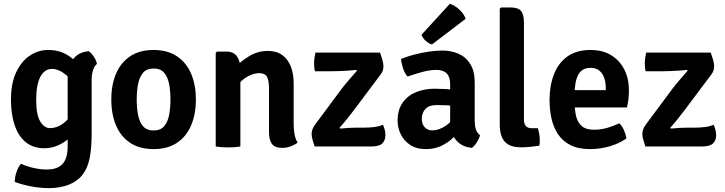

<svg xmlns="http://www.w3.org/2000/svg" viewBox="-20 -775 3838 1016"><path d="M493 -437Q479 -425.5 472 -402.8Q465 -380 465 -354V-74.5Q465 -10.5 459.2 32.2Q453.5 75 442.5 103Q431.5 131 415.5 151Q389 185 343 202.8Q297 220.5 238.5 220.5Q192 220.5 143.2 211Q94.5 201.5 58 187.5Q58 164 67.2 136Q76.5 108 91 91.5Q122.5 106 158.8 114Q195 122 226.5 122Q270 122 294.2 106.5Q318.5 91 328.2 63.8Q338 36.5 338 2.5V-363Q338 -418.5 365 -458.8Q392 -499 450 -504Q463.5 -495 476.8 -474.8Q490 -454.5 493 -437ZM38 -247.5Q38 -334.5 65.8 -393Q93.5 -451.5 138.2 -481Q183 -510.5 234 -510.5Q280.5 -510.5 313.5 -495.8Q346.5 -481 369.5 -459.5Q392.5 -438 407 -416.5L387 -308Q359.5 -356 323.8 -383.2Q288 -410.5 256 -410.5Q215.5 -410.5 193.5 -368.5Q171.5 -326.5 171.5 -246.5Q171.5 -167.5 192.8 -132.2Q214 -97 245 -97Q280 -97 312.5 -120.2Q345 -143.5 365.5 -184L384 -89.5Q369 -64 343.5 -41.5Q318 -19 285 -4.8Q252 9.5 215 9.5Q155.5 9.5 116 -23Q76.5 -55.5 57.2 -113.5Q38 -171.5 38 -247.5Z M1016.5 -248.5Q1016.5 -170 991 -110.8Q965.5 -51.5 915.8 -18.8Q866 14 792.5 14Q718.5 14 668.8 -19.2Q619 -52.5 594 -111.5Q569 -170.5 569 -248.5Q569 -326.5 594.2 -385.5Q619.5 -444.5 669.2 -477.5Q719 -510.5 792.5 -510.5Q866.5 -510.5 916.2 -477.2Q966 -444 991.2 -385.2Q1016.5 -326.5 1016.5 -248.5ZM703.5 -248.5Q703.5 -204.5 710.5 -167.2Q717.5 -130 737 -107.2Q756.5 -84.5 792.5 -84.5Q829.5 -84.5 848.8 -107.2Q868 -130 875 -167.2Q882 -204.5 882 -248.5Q882 -292 875 -329.5Q868 -367 848.8 -389.8Q829.5 -412.5 792.5 -412.5Q756.5 -412.5 737 -389.8Q717.5 -367 710.5 -329.5Q703.5 -292 703.5 -248.5Z M1177.5 -502Q1216 -502 1234 -476.8Q1252 -451.5 1252 -408V0Q1238.5 2.5 1221.2 3.8Q1204 5 1187 5Q1170.5 5 1153 3.8Q1135.5 2.5 1121.5 0V-495.5L1128 -502ZM1534 -115.5Q1534 -88 1538.8 -63.5Q1543.5 -39 1555 -20.5Q1541 -9 1519.2 -0.8Q1497.5 7.5 1473.5 7.5Q1434.5 7.5 1419 -13.5Q1403.5 -34.5 1403.5 -74.5V-307Q1403.5 -349 1392.8 -368.5Q1382 -388 1351.5 -388Q1331 -388 1306.5 -378Q1282 -368 1259 -347.5Q1236 -327 1220 -296V-415Q1254.5 -451 1299.2 -478.2Q1344 -505.5 1397.5 -505.5Q1444 -505.5 1474.2 -483.2Q1504.5 -461 1519.2 -422.2Q1534 -383.5 1534 -334Z M1788 -305Q1806 -328.5 1828.2 -354.2Q1850.5 -380 1868.5 -400.5L1865.5 -405Q1849 -403 1826.2 -401.5Q1803.5 -400 1780 -399Q1756.5 -398 1737 -398H1646.5Q1644 -408 1643 -419Q1642 -430 1642 -438.5Q1642 -452.5 1644 -467.5Q1646 -482.5 1649 -496.5H1991Q2000 -471.5 2004.5 -454Q2009 -436.5 2009 -423Q2009 -413.5 2005.8 -402.5Q2002.5 -391.5 1995 -382L1853 -192.5Q1836 -170 1815.8 -144.8Q1795.5 -119.5 1777 -99L1780 -94.5Q1802.5 -97 1824.8 -98.2Q1847 -99.5 1865 -99.5H1906Q1934.5 -99.5 1960.5 -102.8Q1986.5 -106 2006.5 -115Q2013.5 -98.5 2016.5 -85.8Q2019.5 -73 2019.5 -59.5Q2019.5 -32.5 2003.2 -16.2Q1987 0 1945 0H1645Q1636.5 -25 1632.8 -39.8Q1629 -54.5 1629 -66.5Q1629 -77.5 1633.2 -90Q1637.5 -102.5 1648 -116.5Z M2084 -135.5Q2084 -194.5 2110.8 -232Q2137.5 -269.5 2181.8 -287.5Q2226 -305.5 2279 -305.5Q2304 -305.5 2338.8 -303.8Q2373.5 -302 2402.5 -295.5V-211Q2378.5 -216.5 2346.8 -217.8Q2315 -219 2290.5 -219Q2251 -219 2231.5 -198.8Q2212 -178.5 2212 -144.5Q2212 -119 2227 -102Q2242 -85 2268.5 -85Q2301.5 -85 2337.2 -108.5Q2373 -132 2397.5 -175L2416.5 -86Q2397.5 -64 2372 -40.8Q2346.5 -17.5 2312.2 -1.8Q2278 14 2233.5 14Q2183 14 2149.8 -8.5Q2116.5 -31 2100.2 -65.5Q2084 -100 2084 -135.5ZM2520 -59.5Q2516 -42 2503.2 -22Q2490.5 -2 2477 7.5Q2439 4 2414.5 -14Q2390 -32 2377.8 -57.8Q2365.5 -83.5 2362 -110V-329.5Q2362 -368.5 2343.5 -386.8Q2325 -405 2289 -405Q2254 -405 2215 -394.2Q2176 -383.5 2136.5 -370Q2122 -386 2113.2 -412Q2104.5 -438 2102.5 -463Q2133.5 -476 2171.8 -486Q2210 -496 2249.2 -501.8Q2288.5 -507.5 2321.5 -507.5Q2368 -507.5 2406.5 -490.5Q2445 -473.5 2468.5 -436.2Q2492 -399 2492 -338.5V-134.5Q2492 -110 2498 -91Q2504 -72 2520 -59.5ZM2360.5 -755Q2386 -747 2410.8 -724.2Q2435.5 -701.5 2444 -675.5L2265.5 -539.5Q2249 -544.5 2233.2 -558.5Q2217.5 -572.5 2210.5 -591Z M2826 -96.5Q2830.5 -82.5 2833.5 -66Q2836.5 -49.5 2836.5 -33Q2836.5 -26 2836 -18.2Q2835.5 -10.5 2833.5 -4Q2813.5 -1 2787.5 1.8Q2761.5 4.5 2736.5 4.5Q2678 4.5 2651.2 -25.2Q2624.5 -55 2624.5 -117V-729L2631.5 -735.5H2682Q2721.5 -735.5 2737 -717.2Q2752.5 -699 2752.5 -655V-142.5Q2752.5 -96.5 2794 -96.5Z M2971 -206.5V-298H3185.5V-310.5Q3185.5 -339 3177.2 -363Q3169 -387 3151.2 -401.5Q3133.5 -416 3103.5 -416Q3060 -416 3040.2 -379.8Q3020.5 -343.5 3020.5 -275V-235.5Q3020.5 -195 3028.2 -161.5Q3036 -128 3058.2 -108.2Q3080.5 -88.5 3123 -88.5Q3159 -88.5 3192.8 -98.2Q3226.5 -108 3257.5 -122.5Q3272.5 -107.5 3282.2 -85Q3292 -62.5 3295 -42.5Q3258 -16 3206.8 -1Q3155.5 14 3102.5 14Q3039.5 14 2998 -7.5Q2956.5 -29 2932.2 -65.8Q2908 -102.5 2898 -149.2Q2888 -196 2888 -246Q2888 -321 2911 -381Q2934 -441 2982 -475.8Q3030 -510.5 3104.5 -510.5Q3170 -510.5 3215.2 -482.2Q3260.5 -454 3284.2 -406Q3308 -358 3308 -298Q3308 -269 3305.5 -249.2Q3303 -229.5 3297.5 -206.5Z M3538 -305Q3556 -328.5 3578.2 -354.2Q3600.5 -380 3618.5 -400.5L3615.5 -405Q3599 -403 3576.2 -401.5Q3553.5 -400 3530 -399Q3506.5 -398 3487 -398H3396.5Q3394 -408 3393 -419Q3392 -430 3392 -438.5Q3392 -452.5 3394 -467.5Q3396 -482.5 3399 -496.5H3741Q3750 -471.5 3754.5 -454Q3759 -436.5 3759 -423Q3759 -413.5 3755.8 -402.5Q3752.5 -391.5 3745 -382L3603 -192.5Q3586 -170 3565.8 -144.8Q3545.5 -119.5 3527 -99L3530 -94.5Q3552.5 -97 3574.8 -98.2Q3597 -99.5 3615 -99.5H3656Q3684.5 -99.5 3710.5 -102.8Q3736.5 -106 3756.5 -115Q3763.5 -98.5 3766.5 -85.8Q3769.5 -73 3769.5 -59.5Q3769.5 -32.5 3753.2 -16.2Q3737 0 3695 0H3395Q3386.5 -25 3382.8 -39.8Q3379 -54.5 3379 -66.5Q3379 -77.5 3383.2 -90Q3387.5 -102.5 3398 -116.5Z"/></svg>

Font: Signika SemiBold
Style: Regular
Weight: 600
Designer: Anna Giedry
Foundry: Anna Giedry
Version: Version 2.001